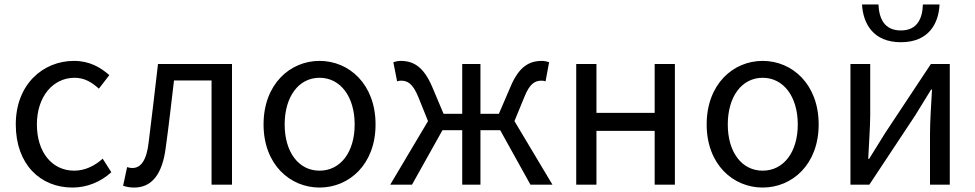

<svg xmlns="http://www.w3.org/2000/svg" viewBox="-20 -831 4386 864"><path d="M306 13C371 13 433 -12 481 -56L442 -117C408 -86 364 -63 314 -63C214 -63 146 -146 146 -271C146 -396 218 -481 316 -481C360 -481 393 -461 425 -432L472 -493C433 -527 384 -557 313 -557C174 -557 51 -452 51 -271C51 -91 162 13 306 13Z M584 13C663 13 711 -47 726 -168C740 -268 751 -369 763 -469H932V0H1024V-543H691C677 -425 664 -308 649 -191C640 -110 614 -75 576 -75C566 -75 559 -77 552 -79L534 5C550 10 564 13 584 13Z M1418 13C1551 13 1670 -91 1670 -271C1670 -452 1551 -557 1418 -557C1285 -557 1166 -452 1166 -271C1166 -91 1285 13 1418 13ZM1418 -63C1324 -63 1261 -146 1261 -271C1261 -396 1324 -481 1418 -481C1512 -481 1576 -396 1576 -271C1576 -146 1512 -63 1418 -63Z M2295 -286 2339 -393C2364 -457 2389 -468 2417 -468C2425 -468 2428 -467 2435 -465L2451 -551C2443 -554 2430 -557 2419 -557C2361 -557 2315 -531 2277 -440L2225 -319H2142V-543H2060V-319H1976L1925 -440C1886 -531 1841 -557 1782 -557C1771 -557 1759 -554 1750 -551L1767 -465C1774 -467 1777 -468 1784 -468C1813 -468 1837 -457 1863 -393L1906 -286L1736 0H1834L1971 -245H2060V0H2142V-245H2231L2367 0H2466Z M2573 0H2664V-242H2926V0H3017V-543H2926V-323H2664V-543H2573Z M3412 13C3545 13 3664 -91 3664 -271C3664 -452 3545 -557 3412 -557C3279 -557 3160 -452 3160 -271C3160 -91 3279 13 3412 13ZM3412 -63C3318 -63 3255 -146 3255 -271C3255 -396 3318 -481 3412 -481C3506 -481 3570 -396 3570 -271C3570 -146 3506 -63 3412 -63Z M3807 0H3892L4098 -311C4118 -344 4149 -394 4170 -428H4174C4170 -357 4165 -284 4165 -227V0H4254V-543H4169L3963 -232C3943 -199 3912 -149 3891 -116H3887C3890 -186 3896 -259 3896 -316V-543H3807ZM4034 -641C4159 -641 4204 -725 4208 -811H4133C4131 -748 4108 -694 4034 -694C3959 -694 3936 -748 3933 -811H3859C3864 -725 3909 -641 4034 -641Z"/></svg>

Font: Noto Sans JP Regular
Style: Regular
Weight: 400
Designer: Ryoko NISHIZUKA (kana & ideographs); Paul D. Hunt (Latin, Greek & Cyrillic); Wenlong ZHANG (bopomofo); Sandoll Communica
Foundry: Adobe Systems Incorporated
Version: Version 1.004;PS 1.004;hotconv 1.0.82;makeotf.lib2.5.63406